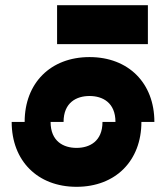

<svg xmlns="http://www.w3.org/2000/svg" viewBox="-20 -720 615 740"><path d="M75 -250H25C25 -100 125 0 275 0C425 0 525 -100 525 -250H575C575 -400 475 -500 325 -500C175 -500 75 -400 75 -250ZM175 -250H225C225 -325 275 -350 325 -350C375 -350 425 -325 425 -250H375C375 -175 325 -150 275 -150C225 -150 175 -175 175 -250ZM200 -550H550V-700H200Z"/></svg>

Font: LS-VG5000 Bold Shifted
Style: Regular
Weight: 400
Designer: Justin Bihan, 2021
Foundry: Justin Bihan, 2021
Version: Version 1.000;Glyphs 3.1.2 (3151)